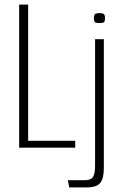

<svg xmlns="http://www.w3.org/2000/svg" viewBox="-20 -640 534 832"><path d="M63 -620H102V-30H306V0H63ZM411 -540Q396 -540 391.5 -544Q387 -548 387 -561Q387 -574 391.5 -578.5Q396 -583 411 -583Q426 -583 430.5 -578.5Q435 -574 435 -561Q435 -548 430.5 -544Q426 -540 411 -540ZM280 172 274 141H346Q375 141 383.5 126Q392 111 392 79V-470H430V88Q430 133 414.5 152.5Q399 172 357 172Z"/></svg>

Font: Smooch Sans Light
Style: Regular
Weight: 300
Designer: Robert E. Leuschke
Foundry: Robert E. Leuschke
Version: Version 1.010; ttfautohint (v1.8.3)